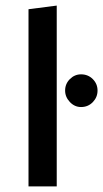

<svg xmlns="http://www.w3.org/2000/svg" viewBox="-20 -667 369 687"><path d="M183 0H82V-634L183 -647ZM213 -343Q213 -367 230 -384Q247 -401 270 -401Q295 -401 312 -384Q329 -367 329 -343Q329 -319 312 -301.5Q295 -284 270 -284Q247 -284 230 -302Q213 -320 213 -343Z"/></svg>

Font: Arya
Style: Regular
Weight: 400
Designer: Eduardo Rodriguez Tunni, Modular Infotech
Foundry: Eduardo Rodriguez Tunni, Modular Infotech
Version: Version 1.002